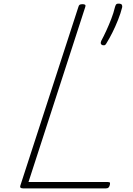

<svg xmlns="http://www.w3.org/2000/svg" viewBox="-20 -1038 734 1058"><path d="M107 0Q87 0 92 -15L412 -1000Q414 -1008 418.5 -1011.5Q423 -1015 435 -1015Q445 -1015 449 -1011.5Q453 -1008 450 -1000L137 -35H574Q585 -35 586 -30.5Q587 -26 585 -18Q582 -8 577.5 -4Q573 0 564 0ZM545 -789Q537 -792 535.5 -798Q534 -804 538 -813Q551 -837 565.5 -868.5Q580 -900 593 -933.5Q606 -967 613 -997Q615 -1005 618.5 -1011.5Q622 -1018 633 -1018Q648 -1018 651.5 -1011.5Q655 -1005 653 -997Q645 -965 630.5 -928.5Q616 -892 599.5 -859Q583 -826 568 -802Q564 -794 559.5 -790.5Q555 -787 545 -789Z"/></svg>

Font: Playwrite BE VLG Thin
Style: Regular
Weight: 250
Designer: Veronika Burian, José Scaglione
Foundry: TypeTogether
Version: Version 1.002